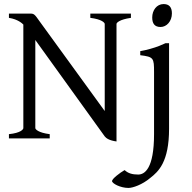

<svg xmlns="http://www.w3.org/2000/svg" viewBox="-20 -682 947 946"><path d="M154 -51V-485L496 -10C503 -1 518 10 554 15V-564C554 -570 569 -586 625 -594V-615H425V-594C482 -587 496 -570 496 -564V-135L175 -577C150 -613 147 -615 128 -615H24V-594C69 -587 90 -566 95 -561V-51C95 -45 83 -27 24 -21V0H225V-21C169 -28 154 -45 154 -51ZM730 -596C730 -567 741 -549 771 -549C801 -549 827 -577 827 -616C827 -647 813 -662 786 -662C752 -662 730 -631 730 -596ZM739 -327V-21C739 150 692 178 661 178C632 178 611 172 594 156C571 169 532 199 532 210C532 222 573 244 613 244C634 244 681 228 720 195C761 163 813 116 813 -48V-469H795L765 -456C740 -446 701 -435 671 -430V-410C737 -402 739 -396 739 -327Z"/></svg>

Font: Temporarium
Style: Regular
Weight: 400
Version: Version 1.1